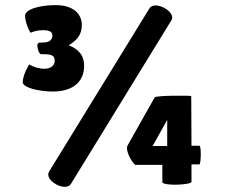

<svg xmlns="http://www.w3.org/2000/svg" viewBox="-20 -720 908 751"><path d="M615 -8C615 8 729 4 729 -9V-77H760C766 -77 768 -150 760 -150H729L728 -344C728 -347 589 -347 585 -339L479 -151C469 -130 496 -85 509 -75H615ZM577 -149 634 -251V-149ZM69 -398C69 -378 130 -362 187 -362C270 -362 309 -405 309 -461C309 -508 284 -528 249 -543C280 -562 300 -583 300 -622C300 -665 268 -700 197 -700C139 -700 78 -685 78 -658C78 -645 83 -628 88 -615C91 -608 94 -600 99 -592C116 -599 133 -602 150 -602C169 -602 185 -597 185 -582C185 -565 174 -555 153 -554L135 -553C128 -553 126 -547 126 -542C126 -529 133 -508 141 -508H151C183 -508 194 -502 194 -482C194 -463 177 -451 153 -451C134 -451 112 -457 95 -468C94 -469 69 -428 69 -398ZM172 -49C151 -14 236 32 257 0L650 -640C672 -673 587 -720 565 -688Z"/></svg>

Font: Lilita 2
Style: Regular
Weight: 400
Designer: Juan Montoreano
Foundry: Juan Montoreano
Version: Version 2.001